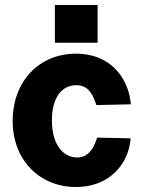

<svg xmlns="http://www.w3.org/2000/svg" viewBox="-20 -743 584 773"><path d="M373 -723H201V-571H373ZM286 -527C138 -527 31 -416 31 -256C31 -98 140 10 286 10C419 10 498 -81 506 -186L371 -189C362 -160 343 -109 291 -109C231 -109 189 -165 189 -258C189 -350 228 -400 288 -400C340 -400 356 -355 368 -320L507 -323C497 -432 423 -527 286 -527Z"/></svg>

Font: United Sans ExtraBold
Style: Regular
Weight: 800
Designer: Pablo Impallari, Rodrigo Fuenzalida (Modified by Dan O. Williams)
Version: Version 1.000;PS 001.000;hotconv 1.0.88;makeotf.lib2.5.64775